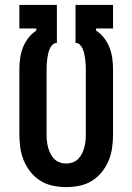

<svg xmlns="http://www.w3.org/2000/svg" viewBox="-20 -755 540 783"><path d="M250 8Q223 8 196 2.5Q169 -3 146 -17Q123 -31 105.5 -52.5Q88 -74 77.5 -99Q67 -124 63 -151Q59 -178 59 -205V-471Q59 -494 62 -516.5Q65 -539 73 -560Q81 -581 95 -599.5Q109 -618 128 -630V-639H59V-735H212V-580Q201 -580 193.5 -572Q186 -564 182 -554Q178 -544 176 -534Q174 -524 172.5 -513.5Q171 -503 170.5 -492.5Q170 -482 170 -471V-205Q170 -192 171.5 -178.5Q173 -165 176.5 -152.5Q180 -140 186 -128Q192 -116 201.5 -106.5Q211 -97 224 -92.5Q237 -88 250 -88Q263 -88 276 -92.5Q289 -97 298.5 -106.5Q308 -116 314 -128Q320 -140 323.5 -152.5Q327 -165 328.5 -178.5Q330 -192 330 -205V-471Q330 -482 329.5 -492.5Q329 -503 327.5 -513.5Q326 -524 324 -534Q322 -544 318 -554Q314 -564 306.5 -572Q299 -580 288 -580V-735H441V-639H372V-630Q391 -618 405 -599.5Q419 -581 427 -560Q435 -539 438 -516.5Q441 -494 441 -471V-205Q441 -178 437 -151Q433 -124 422.5 -99Q412 -74 394.5 -52.5Q377 -31 354 -17Q331 -3 304 2.5Q277 8 250 8Z"/></svg>

Font: Iosevka Custom
Style: Bold
Weight: 700
Monospace: yes
Designer: Belleve Invis
Foundry: Belleve Invis
Version: Version 30.3.3; ttfautohint (v1.8.3)